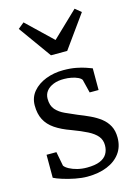

<svg xmlns="http://www.w3.org/2000/svg" viewBox="-130 -936 727 1017"><g transform="rotate(-15 233.5 -427.5)"><path d="M94 -157 109 -79Q116 -68.5 134.2 -58.5Q152.5 -48.5 177.5 -42.2Q202.5 -36 230 -36Q274.5 -36 301.2 -47.2Q328 -58.5 340 -78.8Q352 -99 352 -126Q352 -155.5 335 -176Q318 -196.5 284.8 -213.5Q251.5 -230.5 202 -249Q149.5 -267.5 115 -291Q80.5 -314.5 63.8 -347Q47 -379.5 47 -425Q47 -469 73.8 -500.8Q100.5 -532.5 144.8 -549.8Q189 -567 241 -567Q280.5 -567 311.2 -561Q342 -555 363.2 -547.5Q384.5 -540 395 -536V-417H346L328 -490Q323 -499 308.2 -506Q293.5 -513 273.5 -517Q253.5 -521 233 -521Q199.5 -521.5 174.5 -511.5Q149.5 -501.5 135.8 -483.8Q122 -466 122 -442Q122 -404 141.2 -382.2Q160.5 -360.5 190.8 -346.8Q221 -333 254 -319Q287.5 -306 318.5 -291.5Q349.5 -277 374 -258Q398.5 -239 412.8 -212.2Q427 -185.5 427 -148Q427 -98 401 -62.5Q375 -27 328.2 -8Q281.5 11 220 11Q189 11 153.2 4Q117.5 -3 86.8 -12.8Q56 -22.5 40 -31V-157ZM103.5 -866 243.5 -732 383.5 -866 416.5 -839 288 -660H199L70.5 -839Z"/></g></svg>

Font: Merriweather 7pt Light
Style: Regular
Weight: 300
Designer: Eben Sorkin
Foundry: Eben Sorkin
Version: Version 2.200;gftools[0.9.31]